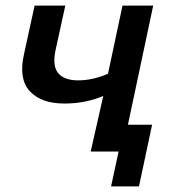

<svg xmlns="http://www.w3.org/2000/svg" viewBox="-20 -543 631 688"><path d="M305 0 350 -199Q286 -172 211 -172Q127 -172 86.5 -216.5Q46 -261 66 -349L104 -523H214L179 -363Q167 -306 189 -280.5Q211 -255 260 -255Q288 -255 317 -262Q346 -269 367 -279L419 -523H529L418 0ZM378 125 405 0H309L329 -96H525L478 125Z"/></svg>

Font: Raleway SemiBold
Style: Italic
Weight: 600
Italic angle: -12°
Designer: Matt McInerney, Pablo Impallari, Rodrigo Fuenzalida
Foundry: Matt McInerney, Pablo Impallari, Rodrigo Fuenzalida
Version: Version 4.026